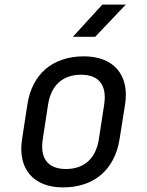

<svg xmlns="http://www.w3.org/2000/svg" viewBox="-20 -805 640 835"><path d="M297 -645H394L527 -785H425ZM254 10C389 10 479 -67 500 -200L524 -351C544 -479 474 -560 345 -560C209 -560 119 -483 99 -350L76 -200C56 -71 125 10 254 10ZM267 -70C189 -70 153 -115 166 -200L189 -350C202 -435 254 -480 332 -480C410 -480 446 -435 433 -350L410 -200C397 -115 345 -70 267 -70Z"/></svg>

Font: JetBrains Mono
Style: Italic
Weight: 400
Italic angle: -9°
Monospace: yes
Designer: Philipp Nurullin, Konstantin Bulenkov
Foundry: JetBrains
Version: Version 2.305